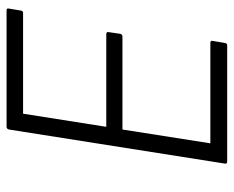

<svg xmlns="http://www.w3.org/2000/svg" viewBox="-82 -612 695 570"><g transform="rotate(-90 265.0 -327.5)"><path d="M70 0Q62 0 64 -8L165 -648Q167 -655 173 -655H518Q522 -655 523.5 -653.5Q525 -652 524 -648L518 -612Q517 -606 511 -606H212L173 -359H448Q456 -359 454 -351L449 -317Q447 -311 441 -311H165L124 -50H422Q430 -50 428 -43L422 -7Q421 0 415 0Z"/></g></svg>

Font: Sofia Sans Light
Style: Italic
Weight: 300
Italic angle: -9°
Version: Version 4.100-B